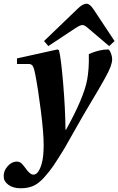

<svg xmlns="http://www.w3.org/2000/svg" viewBox="-34 -767 634 1029"><path d="M202 -547 382 -720Q409 -747 430 -747Q447 -747 466 -719L580 -547L551 -520L438 -616Q419 -633 408 -633Q396 -633 370 -616L225 -520ZM-14 180Q-16 151 5.5 125.5Q27 100 54 99Q69 99 78 106Q87 113 101 132Q126 169 145 169Q172 169 189 112Q200 75 200 10Q200 -55 185 -173Q170 -291 156 -363Q150 -398 142.5 -411.5Q135 -425 119 -424H57V-454L274 -502L282 -498Q293 -457 304.5 -320Q316 -183 317 -72H320Q415 -243 433 -339Q444 -398 442 -477Q498 -502 546 -502Q552 -502 559.5 -483.5Q567 -465 567 -448Q567 -433 558.5 -409.5Q550 -386 529 -348.5Q508 -311 494 -287Q480 -263 450 -213Q415 -155 366 -68Q317 19 311 29Q272 92 252.5 121Q233 150 203 183.5Q173 217 144 229.5Q115 242 77 242Q36 242 11 223.5Q-14 205 -14 180Z"/></svg>

Font: Heuristica
Style: Bold Italic
Weight: 700
Italic angle: -13°
Version: Version 1.0.2